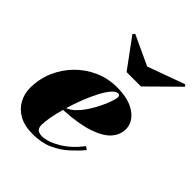

<svg xmlns="http://www.w3.org/2000/svg" viewBox="-205 -857 992 992"><g transform="rotate(45 291.0 -360.5)"><path d="M370 -655.5 573 -729.5 582.5 -720.5 420 -560H315L197 -720.5L207.5 -731ZM197 -57Q197 -34 208.5 -25Q220 -16 240 -16Q282 -16 337.5 -49.2Q393 -82.5 437.5 -141.5L454.5 -129.5Q427.5 -97 392 -64.8Q356.5 -32.5 309.2 -11.2Q262 10 198.5 10Q138 10 98.5 -12.2Q59 -34.5 39.5 -71Q20 -107.5 20 -150Q20 -215.5 45 -273.5Q70 -331.5 113.8 -375.8Q157.5 -420 214.5 -445Q271.5 -470 335.5 -470Q423.5 -470 472.5 -434.8Q521.5 -399.5 521.5 -349Q521.5 -307.5 491.8 -273.8Q462 -240 395.8 -217.8Q329.5 -195.5 221 -189.5Q210 -150.5 203.5 -115.8Q197 -81 197 -57ZM362 -451.5Q346.5 -451.5 328.2 -430.2Q310 -409 291.5 -373.5Q273 -338 256 -294.8Q239 -251.5 226 -207.5Q251 -217 273.5 -240.2Q296 -263.5 314.5 -292.8Q333 -322 346.8 -351.5Q360.5 -381 368 -403.8Q375.5 -426.5 375.5 -436Q375.5 -451.5 362 -451.5Z"/></g></svg>

Font: Bodoni* 11pt Fatface
Style: Italic
Weight: 900
Italic angle: -13°
Version: Version 2.3